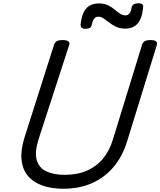

<svg xmlns="http://www.w3.org/2000/svg" viewBox="-20 -1135 980 1174"><path d="M368 19Q292 19 236.5 -1.5Q181 -22 149 -61.5Q117 -101 111.5 -160Q106 -219 130 -295L311 -863Q316 -877 327.5 -883.5Q339 -890 363 -890Q386 -890 397 -883Q408 -876 403 -860L216 -284Q191 -205 204.5 -157Q218 -109 262.5 -87.5Q307 -66 375 -66Q453 -66 511.5 -91.5Q570 -117 610 -165.5Q650 -214 671 -284L849 -863Q854 -877 865.5 -883.5Q877 -890 900 -890Q948 -890 939 -860L758 -273Q729 -178 673.5 -113Q618 -48 541 -14.5Q464 19 368 19ZM503 -959Q470 -959 473 -987Q480 -1053 507.5 -1083.5Q535 -1114 585 -1114Q617 -1114 640 -1103Q663 -1092 680 -1077.5Q697 -1063 713 -1052Q729 -1041 749 -1041Q761 -1041 771 -1052.5Q781 -1064 785 -1089Q790 -1115 827 -1115Q844 -1115 850.5 -1108.5Q857 -1102 855 -1089Q849 -1022 821.5 -991Q794 -960 746 -960Q714 -960 690.5 -971Q667 -982 648.5 -996.5Q630 -1011 614 -1022Q598 -1033 580 -1033Q565 -1033 555 -1020Q545 -1007 541 -982Q539 -971 529.5 -965Q520 -959 503 -959Z"/></svg>

Font: Playwrite DK Loopet
Style: Regular
Weight: 400
Designer: Veronika Burian, José Scaglione
Foundry: TypeTogether
Version: Version 1.002